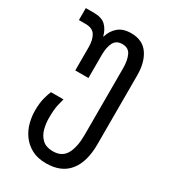

<svg xmlns="http://www.w3.org/2000/svg" viewBox="-194 -641 870 985"><g transform="rotate(30 240.5 -148.5)"><path d="M241 250Q190 250 155 231Q120 212 98 181.5Q76 151 66.5 115Q57 79 57 44Q57 0 65 -31Q73 -62 81 -79H155Q151 -66 144.5 -37.5Q138 -9 138 41Q138 74 146.5 105.5Q155 137 177.5 158Q200 179 240 179Q294 179 317 138Q340 97 340 24V-369Q340 -417 326 -446.5Q312 -476 276 -476Q239 -476 225 -447.5Q211 -419 211 -375V-238H133V-375Q133 -419 117 -445Q101 -471 60 -471H20V-542H67Q114 -542 137 -520.5Q160 -499 170 -461H172Q183 -499 211 -523Q239 -547 287 -547Q355 -547 388 -499.5Q421 -452 421 -375V34Q421 138 375.5 194Q330 250 241 250Z"/></g></svg>

Font: Noto Sans Georgian ExtraCondensed
Style: Regular
Weight: 400
Width: 2
Designer: Monotype Design Team, Akaki Razmadze
Foundry: Google LLC
Version: Version 2.005; ttfautohint (v1.8.4.7-5d5b)